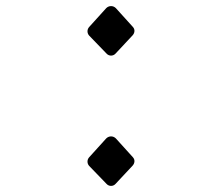

<svg xmlns="http://www.w3.org/2000/svg" viewBox="-20 -607 740 638"><path d="M364 -429 421 -490C428 -498 429 -509 422 -517L365 -580C356 -589 342 -589 333 -580L276 -517C269 -509 269 -497 276 -489L334 -429C342 -420 356 -420 364 -429ZM364 4 421 -57C428 -65 429 -76 422 -84L365 -147C356 -156 342 -156 333 -147L276 -84C269 -76 269 -64 276 -56L334 4C342 13 356 13 364 4Z"/></svg>

Font: Kawkab Mono Light
Style: Regular
Weight: 300
Monospace: yes
Designer: Abdullah Arif
Foundry: Abdullah Arif
Version: Version 1.000;PS 000.500;hotconv 1.0.88;makeotf.lib2.5.64775